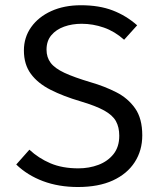

<svg xmlns="http://www.w3.org/2000/svg" viewBox="-20 -720 640 751"><path d="M536.5 -190.5Q536.5 -131.5 507 -85.8Q477.5 -40 421.5 -14.2Q365.5 11.5 285 11.5Q209.5 11.5 148.2 -11.5Q87 -34.5 43.5 -76.5L95 -134.5Q131 -101 177.5 -81.2Q224 -61.5 286.5 -61.5Q328.5 -61.5 365 -75.2Q401.5 -89 424 -117.2Q446.5 -145.5 446.5 -189Q446.5 -222.5 433.5 -246Q420.5 -269.5 387.5 -287.8Q354.5 -306 295.5 -323.5Q227.5 -343.5 177.8 -368.8Q128 -394 100.8 -431Q73.5 -468 73.5 -522.5Q73.5 -574 102 -614Q130.5 -654 180.8 -676.8Q231 -699.5 296.5 -699.5Q368 -699.5 420.8 -679.2Q473.5 -659 516.5 -621L465.5 -564.5Q428.5 -597.5 386 -612.2Q343.5 -627 299.5 -627Q262 -627 230.8 -615.8Q199.5 -604.5 180.8 -582.2Q162 -560 162 -525.5Q162 -496 178 -474.5Q194 -453 232 -435.2Q270 -417.5 335.5 -398Q389 -382.5 434.8 -359.2Q480.5 -336 508.5 -296.2Q536.5 -256.5 536.5 -190.5Z"/></svg>

Font: Fast_Mono
Style: Regular
Weight: 400
Monospace: yes
Designer: Carrois Corporate, Edenspiekermann AG, Nikita Prokopov
Foundry: Carrois Corporate, Edenspiekermann AG, Nikita Prokopov
Version: Version 5.002